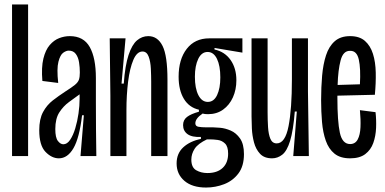

<svg xmlns="http://www.w3.org/2000/svg" viewBox="-20 -700 1727 861"><path d="M34 0V-680H106V0Z M244 10Q212 10 184 -19Q156 -48 156 -116Q156 -166 173 -197.5Q190 -229 216.5 -249.5Q243 -270 272 -289Q302 -308 316 -319.5Q330 -331 334 -343Q338 -355 338 -375Q338 -398 334.5 -420.5Q331 -443 320 -458Q309 -473 288 -473Q277 -473 263.5 -463.5Q250 -454 242 -423Q234 -392 241 -328L170 -337Q165 -398 174.5 -437Q184 -476 203 -498Q222 -520 245.5 -529Q269 -538 293 -538Q355 -538 382.5 -489Q410 -440 410 -350V-241Q410 -181 410.5 -120.5Q411 -60 412 0H341Q345 -46 348.5 -91.5Q352 -137 356 -183H348Q336 -81 309.5 -35.5Q283 10 244 10ZM264 -53Q281 -53 294.5 -73Q308 -93 317.5 -124.5Q327 -156 332 -191Q337 -226 337 -257V-277Q315 -261 289.5 -242.5Q264 -224 246 -196Q228 -168 228 -121Q228 -83 239.5 -68Q251 -53 264 -53Z M475 0V-271L472 -528H543L525 -325H535Q541 -407 556.5 -453.5Q572 -500 594.5 -519Q617 -538 645 -538Q687 -538 709 -494Q731 -450 731 -342V0H658V-333Q658 -360 656.5 -392Q655 -424 646.5 -446.5Q638 -469 619 -469Q594 -469 578 -431.5Q562 -394 554.5 -334Q547 -274 547 -206V0Z M904 141Q842 141 807 111Q772 81 772 33Q772 -12 802 -39.5Q832 -67 881 -77V-86Q841 -84 821 -98.5Q801 -113 801 -139Q801 -162 818.5 -175.5Q836 -189 872 -199V-208Q828 -218 804.5 -257Q781 -296 781 -356Q781 -434 817.5 -481Q854 -528 918 -528H1067V-464L942 -485V-478Q988 -468 1014 -431Q1040 -394 1040 -340Q1040 -298 1024.5 -263.5Q1009 -229 980.5 -208.5Q952 -188 913 -188Q909 -188 901.5 -188.5Q894 -189 889 -191Q856 -169 856 -147Q856 -134 870 -131.5Q884 -129 903 -129H935Q945 -129 967.5 -127Q990 -125 1014.5 -114.5Q1039 -104 1056.5 -79Q1074 -54 1074 -9Q1074 45 1049 78Q1024 111 985 126Q946 141 904 141ZM912 -243Q939 -243 953.5 -273.5Q968 -304 968 -353Q968 -405 953 -436Q938 -467 911 -467Q884 -467 869 -436Q854 -405 854 -356Q854 -304 869.5 -273.5Q885 -243 912 -243ZM910 76Q954 76 978.5 53Q1003 30 1003 -11Q1003 -43 989 -56.5Q975 -70 956 -72.5Q937 -75 921 -75H908Q868 -56 853 -33Q838 -10 838 16Q838 51 860 63.5Q882 76 910 76Z M1200 10Q1165 10 1146 -10.5Q1127 -31 1119 -61.5Q1111 -92 1109.5 -123.5Q1108 -155 1108 -177V-528H1180V-196Q1180 -162 1182 -130Q1184 -98 1192.5 -77.5Q1201 -57 1221 -57Q1259 -57 1274 -134.5Q1289 -212 1289 -344V-528H1361V-291L1365 0H1295L1311 -200H1302Q1295 -114 1281 -68.5Q1267 -23 1246 -6.5Q1225 10 1200 10Z M1550 10Q1506 10 1480 -11Q1454 -32 1441 -69Q1428 -106 1424 -153Q1420 -200 1420 -251Q1420 -309 1424.5 -360.5Q1429 -412 1442 -452Q1455 -492 1481 -515Q1507 -538 1550 -538Q1592 -538 1616.5 -516.5Q1641 -495 1652.5 -458.5Q1664 -422 1665 -374.5Q1666 -327 1661 -275L1493 -271Q1493 -267 1493 -261Q1493 -156 1504 -105Q1515 -54 1550 -54Q1573 -54 1584 -74.5Q1595 -95 1596.5 -129.5Q1598 -164 1594 -206L1664 -197Q1668 -163 1666.5 -126.5Q1665 -90 1654 -59Q1643 -28 1618 -9Q1593 10 1550 10ZM1550 -472Q1519 -473 1507.5 -429.5Q1496 -386 1494 -319L1594 -322Q1598 -393 1589 -433Q1580 -473 1550 -472Z"/></svg>

Font: Bricolage Grotesque 48pt Condensed Light
Style: Regular
Weight: 300
Width: 3
Designer: Mathieu Triay
Foundry: Atelier Triay
Version: Version 1.000; ttfautohint (v1.8.4.7-5d5b);gftools[0.9.32]